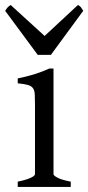

<svg xmlns="http://www.w3.org/2000/svg" viewBox="-36 -740 349 760"><path d="M34.2 0V-21Q67.4 -27.8 85 -35.9Q102.5 -43.9 102.5 -50.8V-327.1Q102.5 -352.1 101.6 -367.4Q100.6 -382.8 94.2 -391.4Q87.9 -399.9 74 -403.8Q60.1 -407.7 34.2 -410.2V-429.7Q49.3 -432.6 66.2 -436.8Q83 -440.9 99.6 -446Q116.2 -451.2 131.3 -457Q146.5 -462.9 159.2 -468.8H175.8V-50.8Q175.8 -44.9 192.1 -36.4Q208.5 -27.8 244.1 -21V0ZM165.5 -522.9H113.3L-15.6 -697.3Q-12.2 -702.1 -9.8 -705.6Q-7.3 -709 -5.1 -711.4Q-2.9 -713.9 -0.2 -715.8Q2.4 -717.8 6.3 -720.2L140.6 -597.7L272.5 -720.2Q280.8 -715.8 284.2 -711.4Q287.6 -707 293.5 -697.3Z"/></svg>

Font: Gentium Plus Afr
Style: Regular
Weight: 400
Designer: J. Victor Gaultney, Annie Olsen, Iska Routamaa, Becca Hirsbrunner
Foundry: SIL International
Version: Version 5.000